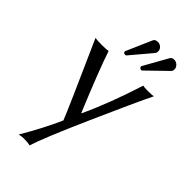

<svg xmlns="http://www.w3.org/2000/svg" viewBox="-270 -733 1047 1047"><g transform="rotate(45 253.0 -210.0)"><path d="M27.8 -432.1Q42 -429.2 80.1 -429.2Q116.2 -429.2 128.9 -432.1Q162.1 -330.1 262.7 -87.4H264.6Q332 -231 396 -432.1Q405.8 -429.2 435.1 -429.2Q468.3 -429.2 478 -432.1Q435.1 -345.2 324 -94.7Q212.9 155.8 188 236.8Q170.9 231.9 139.2 231.9Q121.1 231.9 104 236.8Q175.8 115.7 222.2 9.8Q201.7 -43.9 27.8 -432.1ZM454.1 -615.2Q454.1 -603 446.8 -596.2L333 -485.8Q331.1 -483.9 327.1 -483.9Q323.2 -483.9 318.1 -488Q313 -492.2 313 -497.1Q313 -500 314 -501L392.1 -640.1Q398.9 -652.3 416 -651.9Q431.2 -651.9 442.6 -640.6Q454.1 -629.4 454.1 -615.2ZM321.8 -621.1Q321.8 -611.3 316.9 -605L214.8 -483.9Q211.9 -481 207 -481Q192.9 -481 192.9 -494.1Q192.9 -496.1 193.8 -497.1L257.8 -643.1Q263.7 -657.2 284.2 -657.2Q300.3 -657.2 311 -646.7Q321.8 -636.2 321.8 -621.1Z"/></g></svg>

Font: Biolilbert
Style: Regular
Weight: 400
Designer: Philipp H. Poll
Foundry: Philipp H. Poll
Version: Version 1.1.0